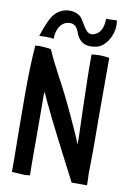

<svg xmlns="http://www.w3.org/2000/svg" viewBox="-99 -981 715 1045"><g transform="rotate(10 258.0 -458.5)"><path d="M96 -757 60 -756Q69 -786 86 -826.5Q103 -867 120 -885Q155 -920 201 -920Q230 -920 255 -904Q263 -899 271.5 -885.5Q280 -872 283 -867Q297 -842 309.5 -828Q322 -814 339 -814Q342 -814 350 -816Q379 -825 391 -852Q403 -879 402 -910L461 -912L462 -911V-910Q464 -894 464 -886Q464 -841 439 -801Q414 -761 377 -752Q357 -748 345 -748Q283 -748 262 -813Q253 -836 242 -844.5Q231 -853 215 -854Q181 -854 160.5 -826.5Q140 -799 140 -755V-754Q125 -757 96 -757ZM456 -100Q455 -90 455 -71Q455 -56 457 -20V0H372Q360 -24 346.5 -50Q333 -76 320 -101Q308 -124 256 -225.5Q204 -327 160 -420Q155 -431 150 -443Q145 -455 143 -457Q141 -459 140 -453V-424Q140 -396 140.5 -323Q141 -250 141 -94V-68Q141 -19 142 0Q125 4 108 3Q97 3 77 1Q53 -1 42 -1V-71Q42 -135 40 -253L39 -432Q39 -591 48 -700Q60 -702 68 -702L85 -701Q136 -698 136 -694Q148 -665 163 -635Q178 -605 199 -565Q248 -476 302 -359.5Q356 -243 368 -210Q369 -250 365 -341L363 -408Q361 -519 359 -567L358 -621V-654V-706Q382 -709 408 -709Q440 -707 456 -704V-382Q457 -326 457 -211Z"/></g></svg>

Font: Londrina Solid Light
Style: Regular
Weight: 300
Designer: Marcelo Magalhaes
Foundry: Marcelo Magalhães
Version: Version 1.002